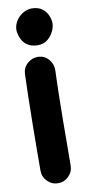

<svg xmlns="http://www.w3.org/2000/svg" viewBox="-96 -823 424 934"><g transform="rotate(-10 116.0 -356.0)"><path d="M41.5 -694.8C41.5 -684.1 44.4 -671.9 49.8 -657.7C60.5 -629.4 85 -604 131.3 -604C150.9 -604 167.5 -609.4 180.7 -620.1C207 -641.1 220.2 -674.3 220.2 -698.2C220.2 -709 217.3 -721.2 211.9 -734.9C200.2 -762.2 176.3 -785.6 133.8 -785.6C84 -785.6 41.5 -740.2 41.5 -694.8ZM123 -548.3H120.1C101.1 -548.3 84.5 -541.5 69.3 -528.3C54.2 -515.1 46.4 -498 45.4 -477.5C40.5 -360.8 38.1 -102.1 38.1 0C38.1 20 45.4 37.6 60.1 52.2C74.7 66.9 92.3 74.2 112.3 74.2C132.8 74.2 150.4 66.9 165 52.2C179.7 37.6 187 20 187 0C187 -99.6 189 -361.3 193.8 -470.7V-473.6C193.8 -492.7 187 -509.3 173.8 -524.4C160.6 -539.6 143.6 -547.4 123 -548.3Z"/></g></svg>

Font: Mikhak ExtraBold
Style: Regular
Weight: 800
Designer: Amin Abedi
Version: Version 3.2